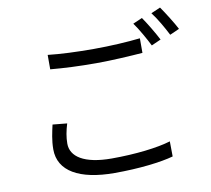

<svg xmlns="http://www.w3.org/2000/svg" viewBox="-91 -943 1182 1076"><g transform="rotate(-10 500.0 -405.5)"><path d="M777 -800 724 -777C751 -740 785 -679 805 -639L859 -663C838 -704 802 -764 777 -800ZM887 -840 834 -817C863 -780 895 -723 917 -680L971 -704C952 -741 913 -803 887 -840ZM221 -606C299 -599 383 -595 482 -595C572 -595 680 -602 746 -607V-690C676 -682 576 -676 481 -676C383 -676 292 -680 221 -688V-606ZM180 -299C171 -258 160 -213 160 -161C160 -37 276 29 476 29C617 29 741 14 812 -6L811 -92C736 -69 610 -54 474 -54C317 -54 243 -105 243 -179C243 -216 250 -251 262 -291L180 -299Z"/></g></svg>

Font: Noto Sans T Chinese Regular
Style: Regular
Weight: 400
Designer: Ryoko NISHIZUKA (kana & ideographs); Paul D. Hunt (Latin, Greek & Cyrillic); Wenlong ZHANG (bopomofo); Sandoll Communica
Foundry: Adobe Systems Incorporated
Version: Version 1.000;PS 1;hotconv 1.0.78;makeotf.lib2.5.61930